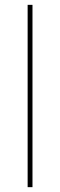

<svg xmlns="http://www.w3.org/2000/svg" viewBox="-20 -772 248 792"><path d="M94 -752H114V0H94Z"/></svg>

Font: Josefin Sans Thin Thin
Style: Regular
Weight: 250
Version: Version 2.001